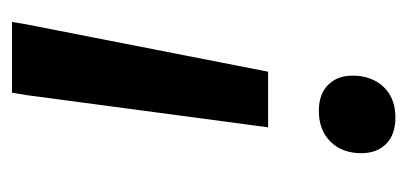

<svg xmlns="http://www.w3.org/2000/svg" viewBox="-204 -486 695 328"><g transform="rotate(-90 144.0 -322.5)"><path d="M90 -212.5 145 -625 149.2 -650H270L265.8 -625L185 -212.5ZM106.7 5Q77.5 5 61.7 -10.8Q45.8 -26.7 45.8 -53.3Q45.8 -85.8 65.4 -105.8Q85 -125.8 118.3 -125.8Q146.7 -125.8 162.5 -110Q178.3 -94.2 178.3 -68.3Q178.3 -35.8 159.2 -15.4Q140 5 106.7 5Z"/></g></svg>

Font: Familjen Grotesk Medium
Style: Italic
Weight: 500
Italic angle: -9.46201°
Designer: Anders Wikstroem, Jonas Baeckman, Matilda Gysing, Kristian Moeller
Foundry: Familjen STHLM AB
Version: Version 2.002; ttfautohint (v1.8.4.7-5d5b)